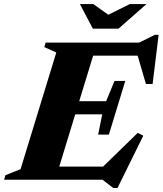

<svg xmlns="http://www.w3.org/2000/svg" viewBox="-55 -878 795 938"><path d="M498.5 40.5 445.5 0H-35L-28.5 -22L45.5 -51.5L220 -621.5L161.5 -648L168 -670H625L702 -708H720L690.5 -467.5H658L617.5 -606H400L332 -383.5H463.5L504.5 -482.5H557L477 -220.5H424.5L444.5 -319.5H312.5L234.5 -64H448.5L618 -229L645 -215L519 40.5ZM660.5 -858 524 -738H398.5L335.5 -858H401L474 -806L579 -858Z"/></svg>

Font: Newsreader Text ExtraBold
Style: Italic
Weight: 800
Italic angle: -17°
Designer: Hugues Gentile
Foundry: Production Type
Version: Version 1.001